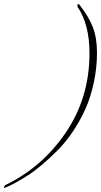

<svg xmlns="http://www.w3.org/2000/svg" viewBox="-64 -788 511 972"><path d="M-44 162 -39 150Q150 59 269.5 -117.5Q389 -294 389 -518Q389 -666 328 -754Q328 -768 331.5 -768Q335 -768 338 -764Q385 -705 406 -650.5Q427 -596 427 -521Q427 -446 411 -370.5Q395 -295 368 -235.5Q341 -176 305.5 -123Q270 -70 231 -30.5Q192 9 153.5 42Q115 75 80 98Q12 141 -26 157L-42 164Q-44 164 -44 162Z"/></svg>

Font: Mrs Saint Delafield
Style: Regular
Weight: 400
Designer: Alejandro Paul
Foundry: Alejandro Paul
Version: Version 1.000